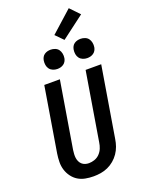

<svg xmlns="http://www.w3.org/2000/svg" viewBox="-213 -1288 1027 1388"><g transform="rotate(-20 300.0 -594.0)"><path d="M257 8Q224 8 193 2Q162 -4 137 -19.5Q112 -35 94 -59.5Q76 -84 67 -113Q58 -142 58.5 -174Q59 -206 64 -238L146 -735H266L181 -222Q179 -207 178 -191.5Q177 -176 179 -161.5Q181 -147 187 -134Q193 -121 203.5 -111.5Q214 -102 228 -97.5Q242 -93 257 -93Q279 -93 301.5 -101Q324 -109 340.5 -126.5Q357 -144 365.5 -165.5Q374 -187 377 -209L464 -735H584L494 -192Q490 -165 480.5 -138Q471 -111 454.5 -87Q438 -63 415.5 -44Q393 -25 366.5 -13Q340 -1 312 3.5Q284 8 257 8ZM505 -811Q488 -811 472 -817.5Q456 -824 446 -837Q436 -850 433 -867.5Q430 -885 433 -903Q435 -915 441 -926.5Q447 -938 458 -945.5Q469 -953 481 -956Q493 -959 506 -959Q523 -959 539.5 -952.5Q556 -946 565.5 -933Q575 -920 578.5 -902.5Q582 -885 579 -867Q577 -855 570.5 -843.5Q564 -832 553 -824.5Q542 -817 530 -814Q518 -811 505 -811ZM275 -811Q258 -811 242 -817.5Q226 -824 216 -837Q206 -850 203 -867.5Q200 -885 203 -903Q205 -915 211 -926.5Q217 -938 228 -945.5Q239 -953 251 -956Q263 -959 276 -959Q293 -959 309.5 -952.5Q326 -946 335.5 -933Q345 -920 348.5 -902.5Q352 -885 349 -867Q347 -855 340.5 -843.5Q334 -832 323 -824.5Q312 -817 300 -814Q288 -811 275 -811ZM395 -991 338 -1049 502 -1196 571 -1124Z"/></g></svg>

Font: Iosevka Extended Oblique
Style: Bold
Weight: 700
Width: 7
Italic angle: -9°
Monospace: yes
Designer: Belleve Invis
Foundry: Belleve Invis
Version: Version 32.5.0; ttfautohint (v1.8.4)